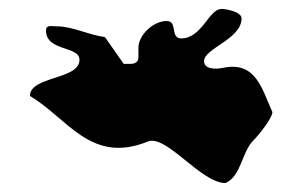

<svg xmlns="http://www.w3.org/2000/svg" viewBox="-20 -605 677 430"><path d="M215 -522C177 -527 143 -546 107 -546C95 -546 83 -550 83 -537C83 -489 158 -503 158 -471C158 -426 47 -435 47 -390C131 -341 183 -236 311 -288C352 -305 430 -195 485 -195C521 -211 521 -265 548 -291C558 -301 590 -340 590 -354C567 -404 554 -469 479 -453C460 -449 437 -451 437 -468C437 -497 521 -517 521 -564C521 -578 488 -585 476 -585C448 -585 432 -519 386 -519C360 -519 379 -558 353 -558C324 -558 290 -527 290 -498V-477C290 -465 281 -462 272 -462H257Z"/></svg>

Font: CISF Camouflage Kit
Style: Regular
Weight: 400
Designer: Robert Jablonski, Jasper
Foundry: Cannot Into Space Fonts
Version: Version 1.27